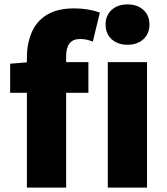

<svg xmlns="http://www.w3.org/2000/svg" viewBox="-20 -851 758 871"><path d="M123 -702Q145 -755 193 -784Q241 -813 317 -813Q380 -813 433 -794L401 -662Q374 -674 343 -674Q280 -674 280 -596V0H102V-591Q102 -651 123 -702ZM26 -562 113 -569H381V-430H26ZM469 -569H647V0H469ZM459 -740Q459 -781 486.5 -806Q514 -831 558 -831Q603 -831 630.5 -806Q658 -781 658 -740Q658 -698 630.5 -673Q603 -648 558 -648Q514 -648 486.5 -673Q459 -698 459 -740Z"/></svg>

Font: Merged Yaku Han JP Black
Style: Regular
Weight: 900
Designer: Ryoko NISHIZUKA 西塚涼子 (kana, bopomofo & ideographs); Paul D. Hunt (Latin, Greek & Cyrillic); Sandoll Communications 산돌커뮤니
Foundry: Adobe
Version: Version 2.004